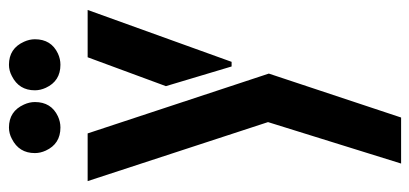

<svg xmlns="http://www.w3.org/2000/svg" viewBox="-274 -492 955 448"><g transform="rotate(-90 204.0 -267.5)"><path d="M71.3 -664.1Q71.3 -701.2 104.5 -717.8Q117.2 -724.6 130.9 -724.6Q168.9 -724.6 184.6 -689.5Q190.4 -676.8 190.4 -664.1Q190.4 -626 157.2 -610.4Q144.5 -604.5 130.9 -604.5Q92.8 -604.5 77.1 -638.7Q71.3 -651.4 71.3 -664.1ZM217.8 -664.1Q217.8 -701.2 251 -717.8Q263.7 -724.6 277.3 -724.6Q315.4 -724.6 331.1 -689.5Q336.9 -676.8 336.9 -664.1Q336.9 -626 303.7 -610.4Q291 -604.5 277.3 -604.5Q239.3 -604.5 223.6 -638.7Q217.8 -651.4 217.8 -664.1ZM5.9 -541H117.2L256.8 -118.2L154.3 190.4H46.9L143.6 -120.1ZM227.5 -358.4 294.9 -541H405.3L284.2 -205.1H273.4Z"/></g></svg>

Font: Post No Bills Colombo
Style: Bold
Weight: 800
Designer: Kosala Senevirathne, Siva Puranthara, Lasantha Premarathna, Tharique Azeez
Foundry: Mooniak
Version: Version 1.220 ; ttfautohint (v1.5)